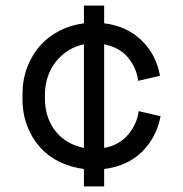

<svg xmlns="http://www.w3.org/2000/svg" viewBox="-20 -692 652 684"><path d="M351 -609Q432 -599 484.5 -548Q537 -497 550 -422L472 -404Q467 -449 437 -486Q407 -523 351 -534V-165Q379 -170 400.5 -182.5Q422 -195 437 -213Q452 -231 461.5 -252Q471 -273 474 -296L552 -278Q538 -203 486 -151.5Q434 -100 351 -90V-28H279V-90Q233 -96 193 -115Q153 -134 123.5 -166.5Q94 -199 77 -243Q60 -287 60 -342V-354Q60 -408 77 -452.5Q94 -497 123.5 -530Q153 -563 193 -583Q233 -603 279 -609V-672H351ZM140 -342Q140 -305 150.5 -275Q161 -245 179.5 -222.5Q198 -200 223.5 -185.5Q249 -171 279 -165V-534Q249 -528 224 -512.5Q199 -497 180 -473.5Q161 -450 150.5 -419.5Q140 -389 140 -354Z"/></svg>

Font: Space Mono
Style: Regular
Weight: 400
Monospace: yes
Designer: Colophon Foundry / Benjamin Critton
Foundry: Colophon Foundry
Version: Version 1.000;PS 1.003;hotconv 1.0.81;makeotf.lib2.5.63406